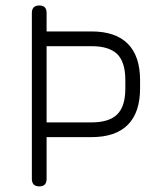

<svg xmlns="http://www.w3.org/2000/svg" viewBox="-20 -664 552 684"><path d="M120 0C120 0 120 0 120 0C102.5 0 93.5 -9 93.5 -26.5C93.5 -26.5 93.5 -26.5 93.5 -26.5C93.5 -26.5 93.5 -618 93.5 -618C93.5 -635.5 102.5 -644.5 120 -644.5C120 -644.5 120 -644.5 120 -644.5C137.5 -644.5 146 -635.5 146 -618C146 -618 146 -618 146 -618C146 -618 146 -552 146 -552C146 -552 306 -552 306 -552C363 -552 406 -537.5 435.5 -508C464.5 -478.5 479 -435.5 479 -378.5C479 -378.5 479 -378.5 479 -378.5C479 -378.5 479 -348.5 479 -348.5C479 -292 464.5 -249 435.5 -219.5C406 -190 363 -175.5 306 -175.5C306 -175.5 306 -175.5 306 -175.5C306 -175.5 146 -175.5 146 -175.5C146 -175.5 146 -26.5 146 -26.5C146 -9 137.5 0 120 0ZM146 -499.5C146 -499.5 146 -228 146 -228C146 -228 306 -228 306 -228C348 -228 378.5 -237.5 398 -257C417 -276 426.5 -306.5 426.5 -348.5C426.5 -348.5 426.5 -348.5 426.5 -348.5C426.5 -348.5 426.5 -378.5 426.5 -378.5C426.5 -421 417 -451.5 398 -471C378.5 -490 348 -499.5 306 -499.5C306 -499.5 306 -499.5 306 -499.5C306 -499.5 146 -499.5 146 -499.5Z"/></svg>

Font: Jura-Fortis-Regular
Style: Regular
Weight: 500
Designer: Daniel Johnson, Alexei Vanyashin, Mirko Velimirovic
Foundry: Daniel Johnson
Version: ""